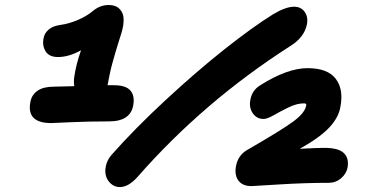

<svg xmlns="http://www.w3.org/2000/svg" viewBox="-20 -780 1500 775"><path d="M187 -283.2Q85 -283.2 103 -370.1Q108.4 -397.9 132.1 -414.1Q155.8 -430.2 198.2 -430.2Q211.4 -430.2 279.8 -432.1Q276.9 -450.2 279.8 -470.2Q287.6 -522.5 307.1 -577.1Q258.3 -549.8 213.9 -549.8Q178.7 -549.8 164.3 -572.5Q149.9 -595.2 155.8 -625Q158.7 -645 175.5 -659.9Q192.4 -674.8 222.2 -679.2Q256.8 -683.6 293.2 -699Q329.6 -714.4 354 -734.9Q383.3 -759.8 418.9 -759.8Q447.3 -759.8 462.9 -743.7Q478.5 -727.5 479 -702.4Q479.5 -677.2 470.2 -647Q462.4 -623 456.1 -602.1Q449.7 -581.1 445.3 -566.2Q440.9 -551.3 436.5 -535.4Q432.1 -519.5 429.9 -511.2Q427.7 -502.9 424.8 -489.5Q421.9 -476.1 421.1 -471.7Q420.4 -467.3 417.5 -453.4Q414.6 -439.5 414.1 -436H439.9Q487.8 -436 506.1 -414.8Q524.4 -393.6 518.1 -356.9Q507.8 -290 419.9 -290Q335.9 -290 262.9 -286.6Q189.9 -283.2 187 -283.2ZM463.9 -24.9Q443.8 -24.9 429 -37.4Q414.1 -49.8 408.2 -68.4Q402.3 -86.9 407.5 -110.6Q412.6 -134.3 430.2 -154.8Q523.4 -260.3 647.5 -375.2Q771.5 -490.2 885.5 -580.6Q999.5 -670.9 1082 -722.2Q1133.3 -752.9 1167 -752.9Q1198.7 -752.9 1213.4 -726.3Q1228 -699.7 1212.6 -661.1Q1197.3 -622.6 1151.9 -594.2Q801.3 -369.6 535.2 -65.9Q498.5 -24.9 463.9 -24.9ZM995.1 -28.8Q959.5 -28.8 942.9 -50.5Q926.3 -72.3 932.1 -106.9Q939.9 -153.3 978 -174.8Q1120.1 -256.8 1165.5 -290.8Q1210.9 -324.7 1215.8 -354Q1218.8 -362.8 1207 -362.8Q1178.2 -362.8 1145.5 -346.9Q1112.8 -331.1 1085.7 -315.4Q1058.6 -299.8 1043.9 -299.8Q1016.6 -299.8 1000.7 -322.3Q984.9 -344.7 990.2 -375Q996.6 -415.5 1030.8 -436Q1140.1 -504.9 1221.2 -504.9Q1302.2 -504.9 1335 -462.2Q1367.7 -419.4 1354 -349.1Q1347.7 -307.6 1310.8 -267.1Q1273.9 -226.6 1189.9 -179.2Q1198.2 -179.7 1216.8 -180.7Q1235.4 -181.6 1253.9 -182.4Q1272.5 -183.1 1290 -183.1Q1346.2 -183.1 1367.9 -162.1Q1389.6 -141.1 1382.8 -103Q1377.9 -78.6 1356.7 -60.3Q1335.4 -42 1306.2 -42Q1210 -42 1105.2 -35.4Q1000.5 -28.8 995.1 -28.8Z"/></svg>

Font: Shantell Sans Irregular Bouncy
Style: Italic
Weight: 800
Italic angle: -11.31°
Designer: Stephen Nixon, Anya Danilova, Shantell Martin
Foundry: Arrow Type
Version: Version 1.006;[9816181b4]